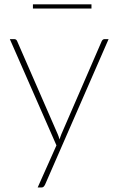

<svg xmlns="http://www.w3.org/2000/svg" viewBox="-20 -670 534 869"><path d="M471.5 -493 184 165.5Q181.5 170.5 178 174.5Q174.5 178.5 168 178.5H150.5L235.5 -12L24.5 -493H44.5Q50 -493 53.2 -490Q56.5 -487 57.5 -484L241.5 -62Q246.5 -51 249 -39Q252.5 -49.5 257.5 -62L440.5 -484Q442.5 -488 445.8 -490.5Q449 -493 453 -493ZM129 -650.5H394V-631.5H129Z"/></svg>

Font: Lato ExtraLight
Style: Regular
Weight: 275
Designer: Lukasz Dziedzic with Adam Twardoch and Botio Nikoltchev
Foundry: tyPoland Lukasz Dziedzic
Version: Version 2.015; 2015-08-06; http://www.latofonts.com/